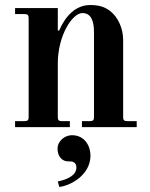

<svg xmlns="http://www.w3.org/2000/svg" viewBox="-20 -506 596 764"><path d="M209 86C209 117 228 136 250 136C261 136 268 136 274 140C281 144 284 151 284 161C284 190 251 208 210 216L216 238C268 231 340 186 340 113C340 76 318 32 266 32C240 32 209 53 209 86ZM40 0H258V-24H226C214 -24 210 -28 210 -40V-254C210 -363 267 -454 308 -454C345 -454 354 -418 354 -377V-40C354 -28 350 -24 338 -24H306V0H524V-24H486C474 -24 470 -28 470 -40V-348C470 -392 450 -439 416 -464C395 -479 373 -486 339 -486C281 -486 240 -442 215 -384L210 -385V-474H40V-450H78C90 -450 94 -446 94 -434V-40C94 -28 90 -24 78 -24H40Z"/></svg>

Font: Old Standard
Style: Bold
Weight: 700
Designer: Alexey Kryukov <alexios@thessalonica.org.ru>
Version: Version 2.0.2